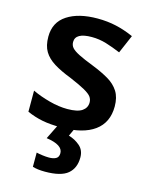

<svg xmlns="http://www.w3.org/2000/svg" viewBox="-119 -626 727 941"><g transform="rotate(15 245.0 -156.0)"><path d="M450 -157Q450 -75 391.5 -32.5Q333 10 224 10Q167 10 126.5 2Q86 -6 48 -23V-130Q88 -111 136.5 -98Q185 -85 228 -85Q280 -85 303 -101Q326 -117 326 -144Q326 -160 317 -172.5Q308 -185 281.5 -200Q255 -215 203 -237Q151 -257 116.5 -278.5Q82 -300 64.5 -329Q47 -358 47 -404Q47 -477 104.5 -514.5Q162 -552 258 -552Q308 -552 352.5 -542Q397 -532 442 -512L402 -419Q364 -435 328 -446Q292 -457 254 -457Q171 -457 171 -410Q171 -393 181.5 -381Q192 -369 218.5 -355.5Q245 -342 294 -323Q342 -304 377 -283.5Q412 -263 431 -233Q450 -203 450 -157ZM352 128Q352 182 317.5 211Q283 240 202 240Q183 240 167 238Q151 236 139 232V160Q151 163 169.5 165.5Q188 168 203 168Q225 168 238.5 160.5Q252 153 252 133Q252 91 168 79L207 0H288L270 39Q302 48 327 69.5Q352 91 352 128Z"/></g></svg>

Font: Noto Sans Gurmukhi UI SemiBold
Style: Regular
Weight: 600
Designer: Jelle Bosma - Monotype Design Team
Foundry: Monotype Imaging Inc.
Version: Version 2.004; ttfautohint (v1.8.4.7-5d5b)